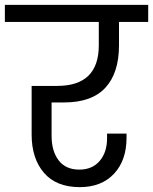

<svg xmlns="http://www.w3.org/2000/svg" viewBox="-47 -760 629 789"><path d="M-27 -670V-740H562V-670H442V-574Q442 -460 386 -399.5Q330 -339 216 -339H165V-202Q165 -139 194 -101Q223 -63 279 -63Q332 -63 362.5 -98.5Q393 -134 393 -192V-211H473V-194Q473 -101 421.5 -46Q370 9 281 9Q184 9 133.5 -50Q83 -109 83 -207V-407H188Q359 -407 359 -574V-670Z"/></svg>

Font: SVN-Poppins
Style: Regular
Weight: 400
Designer: Ninad Kale (Devanagari), Jonny Pinhorn (Latin)
Foundry: Indian Type Foundry
Version: Version 3.002 2017